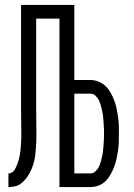

<svg xmlns="http://www.w3.org/2000/svg" viewBox="-20 -755 540 775"><path d="M14 0V-55Q22 -55 28.5 -59Q35 -63 39 -69.5Q43 -76 46 -83Q49 -90 51.5 -97Q54 -104 56 -111.5Q58 -119 59.5 -126.5Q61 -134 62 -141.5Q63 -149 63.5 -156.5Q64 -164 64.5 -172Q65 -180 65.5 -187.5Q66 -195 66 -202.5Q66 -210 66 -218Q66 -242 65.5 -266.5Q65 -291 65 -315V-735H280V-432H345Q362 -432 378 -425.5Q394 -419 406 -407.5Q418 -396 426.5 -381Q435 -366 441 -350Q447 -334 450.5 -317.5Q454 -301 456.5 -284Q459 -267 459.5 -250Q460 -233 460 -216Q460 -199 459.5 -182Q459 -165 456.5 -148Q454 -131 450.5 -114.5Q447 -98 441 -82Q435 -66 426.5 -51Q418 -36 406 -24Q394 -12 378 -6Q362 0 345 0H220V-680H126V-315Q126 -289 126.5 -263Q127 -237 127 -211Q127 -211 127 -211Q127 -211 127 -211Q127 -198 126.5 -184.5Q126 -171 125 -157.5Q124 -144 122.5 -131Q121 -118 118 -105Q115 -92 110 -79Q105 -66 98.5 -54.5Q92 -43 83.5 -32.5Q75 -22 64.5 -14Q54 -6 40.5 -3Q27 0 14 0ZM345 -55Q356 -55 365 -63Q374 -71 379 -81.5Q384 -92 387 -103Q390 -114 392.5 -125Q395 -136 396 -147.5Q397 -159 398 -170.5Q399 -182 399.5 -193.5Q400 -205 400 -216Q400 -227 399.5 -238.5Q399 -250 398 -261.5Q397 -273 396 -284.5Q395 -296 392.5 -307Q390 -318 387 -329Q384 -340 379 -350.5Q374 -361 365 -369Q356 -377 345 -377H280V-55Z"/></svg>

Font: Iosevka Term Light
Style: Regular
Weight: 300
Monospace: yes
Designer: Belleve Invis
Foundry: Belleve Invis
Version: Version 9.0.1; ttfautohint (v1.8.3)